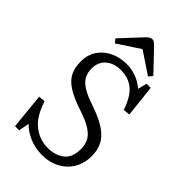

<svg xmlns="http://www.w3.org/2000/svg" viewBox="-276 -1016 1124 1124"><g transform="rotate(45 286.0 -454.5)"><path d="M305 14Q251 14 202.5 -6.5Q154 -27 123 -60L110 6H76L54 -216L95 -220Q126 -123 180 -81Q234 -39 302 -39Q362 -39 403 -70Q444 -101 444 -173Q444 -207 430.5 -234.5Q417 -262 382 -285Q347 -308 283 -329Q206 -354 161.5 -382Q117 -410 98.5 -446Q80 -482 80 -533Q80 -590 107.5 -630.5Q135 -671 181 -692.5Q227 -714 283 -714Q323 -714 361.5 -699.5Q400 -685 431 -658L445 -714H479L501 -516L459 -511Q432 -593 389 -629Q346 -665 283 -665Q225 -665 189.5 -634Q154 -603 154 -550Q154 -516 167.5 -490Q181 -464 216 -442Q251 -420 315 -399Q394 -372 438 -341Q482 -310 500 -273Q518 -236 518 -189Q518 -129 491.5 -83.5Q465 -38 417 -12Q369 14 305 14ZM147 -750 128 -773 248 -902Q268 -923 285 -923Q295 -923 302.5 -917Q310 -911 325 -896L441 -774L421 -750L285 -841Z"/></g></svg>

Font: Literata 12pt Light
Style: Regular
Weight: 300
Designer: Latin by Veronika Burian and Jose Scaglione. Greek by Irene Vlachou. Cyrillic by Vera Evstafieva.
Foundry: TypeTogether
Version: Version 3.002